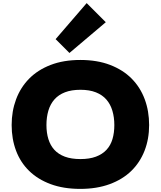

<svg xmlns="http://www.w3.org/2000/svg" viewBox="-20 -1206 1035 1236"><path d="M661 -1063 427 -865 338 -954 538 -1186ZM940 -401Q940 -311 910.5 -235.5Q881 -160 825 -105.5Q769 -51 686 -20.5Q603 10 497 10Q389 10 306.5 -20.5Q224 -51 168 -105.5Q112 -160 83.5 -235.5Q55 -311 55 -401Q55 -490 83.5 -566.5Q112 -643 167.5 -699.5Q223 -756 306 -788Q389 -820 497 -820Q606 -820 689 -788Q772 -756 827.5 -700Q883 -644 911.5 -567.5Q940 -491 940 -401ZM716 -401Q716 -451 703.5 -493Q691 -535 665 -565Q639 -595 597.5 -611.5Q556 -628 498 -628Q440 -628 398.5 -612Q357 -596 330.5 -566Q304 -536 291.5 -494Q279 -452 279 -401Q279 -351 291.5 -310.5Q304 -270 330 -241.5Q356 -213 397.5 -197.5Q439 -182 498 -182Q556 -182 597.5 -197.5Q639 -213 665.5 -241.5Q692 -270 704 -310.5Q716 -351 716 -401Z"/></svg>

Font: TypoPRO Sinkin Sans
Style: 900 X Black
Weight: 950
Designer: Keith Bates
Foundry: K-Type
Version: Sinkin Sans (version 1.0)  by Keith Bates   •   © 2014   www